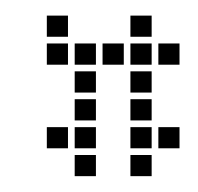

<svg xmlns="http://www.w3.org/2000/svg" viewBox="-20 -230 254 246"><path d="M75.7 -138.6V-111.4H102.9V-138.6ZM75.7 -102.9V-75.7H102.9V-102.9ZM75.7 -67.1V-40H102.9V-67.1ZM40 -67.1V-40H67.1V-67.1ZM75.7 -174.3V-147.1H102.9V-174.3ZM147.1 -210V-182.9H174.3V-210ZM147.1 -174.3V-147.1H174.3V-174.3ZM182.9 -174.3V-147.1H210V-174.3ZM147.1 -138.6V-111.4H174.3V-138.6ZM147.1 -102.9V-75.7H174.3V-102.9ZM147.1 -67.1V-40H174.3V-67.1ZM147.1 -31.4V-4.3H174.3V-31.4ZM182.9 -67.1V-40H210V-67.1ZM40 -174.3V-147.1H67.1V-174.3ZM40 -210V-182.9H67.1V-210ZM75.7 -31.4V-4.3H102.9V-31.4ZM111.4 -174.3V-147.1H138.6V-174.3Z"/></svg>

Font: Gossip Low Square
Style: Regular
Weight: 400
Width: 3
Designer: Deborah Khodanovich
Version: Version 1.001;Glyphs 3.3.1 (3343)